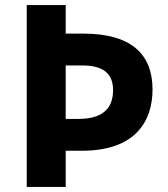

<svg xmlns="http://www.w3.org/2000/svg" viewBox="-20 -734 658 754"><path d="M579 -383C579 -522 494 -602 308 -602H238V-714H85V0H238V-142H302C511 -142 579 -257 579 -383ZM287 -267H238V-477H303C388 -477 424 -443 424 -380C424 -299 372 -267 287 -267Z"/></svg>

Font: Noto Sans Lao UI
Style: Bold
Weight: 700
Designer: Monotype Design Team
Foundry: Monotype Imaging Inc.
Version: Version 2.000